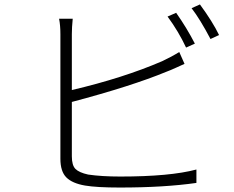

<svg xmlns="http://www.w3.org/2000/svg" viewBox="-20 -842 1040 852"><path d="M844.7 -648.4 805.7 -630.9Q772.5 -702.1 723.6 -768.6L761.7 -785.2Q809.6 -716.8 844.7 -648.4ZM298.8 -389.6V-148.4Q298.8 -108.4 314.9 -92.3Q331.1 -76.2 371.1 -67.4Q430.7 -58.6 513.7 -58.6Q734.4 -58.6 851.6 -89.8V-30.3Q708 -9.8 511.7 -9.8Q409.2 -9.8 357.4 -18.6Q300.8 -28.3 274.4 -54.7Q248 -81.1 248 -137.7V-690.4Q248 -729.5 242.2 -758.8H302.7Q298.8 -719.7 298.8 -690.4V-442.4Q527.3 -496.1 699.2 -570.3Q741.2 -589.8 775.4 -611.3L798.8 -558.6Q792 -555.7 763.2 -542.5Q734.4 -529.3 717.8 -523.4Q564.5 -460 298.8 -389.6ZM830.1 -805.7 867.2 -822.3Q923.8 -745.1 952.1 -686.5L914.1 -668.9Q867.2 -757.8 830.1 -805.7Z"/></svg>

Font: GenEi Gothic M Light
Style: Regular
Weight: 300
Designer: o_tamon (Modified); [Source Han Sans]
Ryoko NISHIZUKA  (kana & ideographs); Paul D. Hunt (Latin, Greek & Cyrillic); Wenl
Version: Version 1.1a;Original Version 1.004